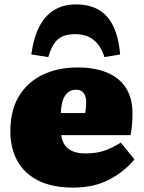

<svg xmlns="http://www.w3.org/2000/svg" viewBox="-20 -837 652 871"><path d="M312 14Q216 14 152.5 -18.5Q89 -51 58 -108.5Q27 -166 27 -241Q27 -337 66.5 -401.5Q106 -466 175 -498.5Q244 -531 332 -531Q409 -531 465 -508Q521 -485 551 -438.5Q581 -392 581 -323Q581 -297 579 -271Q577 -245 572 -224H258Q261 -196 275 -177.5Q289 -159 312 -150Q335 -141 366 -141Q419 -141 455 -154Q491 -167 528 -190L590 -114Q546 -60 477 -23Q408 14 312 14ZM256 -324H367Q369 -339 370 -351Q371 -363 371 -374Q371 -400 359.5 -415Q348 -430 325 -430Q300 -430 285 -415Q270 -400 263.5 -376.5Q257 -353 256 -324ZM325 -817Q384 -817 426 -793.5Q468 -770 493 -720Q518 -670 525 -590L454 -578Q440 -620 419 -642.5Q398 -665 373.5 -673.5Q349 -682 322 -682Q270 -682 243 -659Q216 -636 199 -578L122 -590Q132 -664 157.5 -714.5Q183 -765 225 -791Q267 -817 325 -817Z"/></svg>

Font: Literata Black
Style: Regular
Weight: 900
Designer: Latin by Veronika Burian and Jose Scaglione. Greek by Irene Vlachou. Cyrillic by Vera Evstafieva.
Foundry: TypeTogether
Version: Version 3.103;gftools[0.9.29]